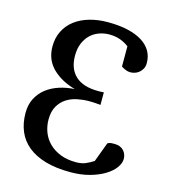

<svg xmlns="http://www.w3.org/2000/svg" viewBox="-106 -772 771 873"><g transform="rotate(15 279.5 -335.5)"><path d="M524.9 -105Q524.9 -84.5 509.3 -63Q493.7 -41.5 464.8 -23.9Q436 -6.3 395.5 4.9Q355 16.1 305.2 16.1Q237.3 16.1 187.3 1.5Q137.2 -13.2 104.2 -40.3Q71.3 -67.4 55.2 -105.7Q39.1 -144 39.1 -191.9Q39.1 -231 54.4 -260.5Q69.8 -290 95.7 -310.1Q121.6 -330.1 155.5 -341.1Q189.5 -352.1 227.1 -354Q186 -366.2 158 -383.5Q129.9 -400.9 112.3 -421.4Q94.7 -441.9 86.9 -465.6Q79.1 -489.3 79.1 -515.1Q79.1 -556.2 95.2 -588.1Q111.3 -620.1 140.1 -642.1Q168.9 -664.1 208.5 -675.5Q248 -687 294.9 -687Q348.6 -687 389.4 -677.5Q430.2 -668 457.8 -650.4Q485.4 -632.8 499.3 -608.2Q513.2 -583.5 513.2 -553.2Q513.2 -537.1 506.8 -525.6Q500.5 -514.2 491.2 -506.8Q481.9 -499.5 471.4 -496.3Q460.9 -493.2 452.1 -493.2Q443.4 -493.2 435.8 -495.4Q428.2 -497.6 422.4 -500.5Q416.5 -503.4 412.8 -505.9Q409.2 -508.3 408.2 -508.8V-604Q405.8 -605.5 398.9 -610.4Q392.1 -615.2 380.6 -620.8Q369.1 -626.5 353.3 -630.6Q337.4 -634.8 316.9 -634.8Q290 -634.8 266.6 -626Q243.2 -617.2 226.1 -600.3Q209 -583.5 199 -558.8Q189 -534.2 189 -502Q189 -439.5 225.3 -406.2Q261.7 -373 332 -373H342.3Q347.2 -373 351.1 -373.5Q355.5 -373.5 358.9 -374V-314.9Q356.4 -314.9 341.1 -316.4Q325.7 -317.9 303.2 -317.9Q276.9 -317.9 249.3 -312.3Q221.7 -306.6 199.2 -292.2Q176.8 -277.8 162.4 -252.9Q147.9 -228 147.9 -189.9Q147.9 -158.2 158.9 -129.9Q169.9 -101.6 191.7 -80.3Q213.4 -59.1 245.1 -46.6Q276.9 -34.2 317.9 -34.2Q344.2 -34.2 362.8 -42Q381.3 -49.8 399.9 -62L434.1 -153.8Q441.4 -159.2 450.7 -159.7Q460 -160.2 466.8 -160.2Q481.9 -160.2 493.2 -155.3Q504.4 -150.4 511.2 -142.3Q518.1 -134.3 521.5 -124.5Q524.9 -114.7 524.9 -105Z"/></g></svg>

Font: Charis SIL Phon
Style: Regular
Weight: 400
Foundry: SIL International
Version: Version 5.000